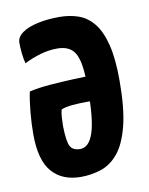

<svg xmlns="http://www.w3.org/2000/svg" viewBox="-66 -560 480 619"><g transform="rotate(-10 174.5 -250.0)"><path d="M170 -510Q204 -510 232.5 -500Q261 -490 282 -464Q303 -438 314.5 -392Q326 -346 326 -275Q326 -183 311.5 -126.5Q297 -70 272.5 -40.5Q248 -11 216 -0.5Q184 10 150 10Q89 10 55.5 -28.5Q22 -67 22 -152Q22 -187 25.5 -224.5Q29 -262 35 -290Q66 -297 105.5 -300Q145 -303 181.5 -304.5Q218 -306 242 -306Q266 -306 266 -306L264 -224Q264 -224 248 -224.5Q232 -225 209 -225Q186 -225 163 -223Q140 -221 126 -215Q123 -205 122 -189Q121 -173 121 -161Q122 -111 130.5 -95Q139 -79 163 -79Q177 -79 188 -89.5Q199 -100 206.5 -122.5Q214 -145 217.5 -181Q221 -217 221 -269Q221 -308 217.5 -335Q214 -362 206 -378.5Q198 -395 183 -403Q168 -411 146 -411Q118 -411 90.5 -403Q63 -395 37 -382Q33 -396 31 -415.5Q29 -435 29 -450Q29 -469 48 -482.5Q67 -496 99 -503Q131 -510 170 -510Z"/></g></svg>

Font: Yanone Kaffeesatz SemiBold
Style: Regular
Weight: 600
Designer: Yanone (Cyrillic: Daniel Pouzeot, Huerta Tipografica, and Cyreal)
Foundry: Yanone
Version: Version 2.003